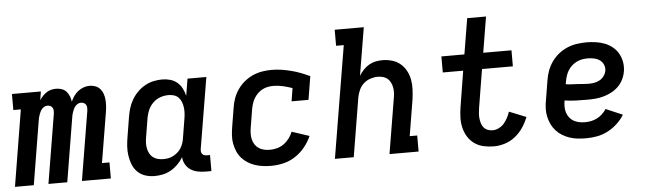

<svg xmlns="http://www.w3.org/2000/svg" viewBox="-49 -912 3696 1097"><g transform="rotate(-5 1799.0 -363.5)"><path d="M-2 0 70 -438H27V-530H193L185 -481Q193 -493 203.5 -504Q214 -515 226 -523Q238 -531 252 -534.5Q266 -538 280 -538Q280 -538 280 -538Q280 -538 280 -538Q298 -538 313.5 -532.5Q329 -527 339.5 -515Q350 -503 356 -488Q362 -473 364 -456Q371 -473 381.5 -488Q392 -503 406.5 -514.5Q421 -526 438.5 -532Q456 -538 472 -538Q490 -538 506 -532Q522 -526 533 -513.5Q544 -501 549.5 -485Q555 -469 556.5 -452Q558 -435 557 -417Q556 -399 553 -381L505 -92H548V0H382L448 -399Q449 -408 448.5 -416.5Q448 -425 443.5 -432Q439 -439 431.5 -442.5Q424 -446 415 -446Q406 -446 397.5 -441.5Q389 -437 383 -430Q377 -423 373 -414.5Q369 -406 366 -397.5Q363 -389 361 -380.5Q359 -372 358 -364L298 0H190L256 -399Q257 -408 256.5 -416.5Q256 -425 251.5 -432Q247 -439 239.5 -442.5Q232 -446 223 -446Q214 -446 205.5 -441.5Q197 -437 191 -430Q185 -423 181 -414.5Q177 -406 174 -397.5Q171 -389 169 -380.5Q167 -372 166 -364L106 0Z M798 8Q770 8 744.5 -0.5Q719 -9 700.5 -27.5Q682 -46 672.5 -70.5Q663 -95 659 -121.5Q655 -148 657 -176Q659 -204 664 -232L682 -342Q686 -367 693.5 -391.5Q701 -416 714.5 -439Q728 -462 747.5 -481.5Q767 -501 790 -514Q813 -527 838.5 -532.5Q864 -538 889 -538Q913 -538 935.5 -531.5Q958 -525 975 -510.5Q992 -496 1002.5 -475.5Q1013 -455 1018 -433L1034 -530H1142L1074 -122Q1073 -114 1074 -107Q1075 -100 1079.5 -94.5Q1084 -89 1091 -86.5Q1098 -84 1106 -84H1124V8H1091Q1068 8 1045.5 3.5Q1023 -1 1005 -13Q987 -25 976 -44.5Q965 -64 964 -86Q951 -64 932.5 -45.5Q914 -27 892 -14.5Q870 -2 846 3Q822 8 798 8ZM856 -84Q871 -84 885 -86.5Q899 -89 912.5 -96Q926 -103 938 -113Q950 -123 958 -136Q966 -149 971 -163Q976 -177 978 -191L996 -301Q999 -318 1000 -334.5Q1001 -351 999 -367Q997 -383 991.5 -398Q986 -413 975.5 -424.5Q965 -436 949.5 -441Q934 -446 917 -446Q902 -446 886 -442.5Q870 -439 855.5 -431.5Q841 -424 829 -412.5Q817 -401 808.5 -387Q800 -373 795 -357.5Q790 -342 787 -327L769 -217Q766 -201 765.5 -184.5Q765 -168 768 -153Q771 -138 778 -124.5Q785 -111 797 -101.5Q809 -92 824.5 -88Q840 -84 856 -84Q856 -84 856 -84Q856 -84 856 -84Z M1468 8Q1444 8 1420 5Q1396 2 1374 -5.5Q1352 -13 1333 -25Q1314 -37 1299 -54Q1284 -71 1275 -92Q1266 -113 1261.5 -136Q1257 -159 1258.5 -183.5Q1260 -208 1264 -232L1282 -342Q1286 -369 1295.5 -395.5Q1305 -422 1321.5 -445.5Q1338 -469 1360.5 -487.5Q1383 -506 1409 -517.5Q1435 -529 1462.5 -533.5Q1490 -538 1517 -538Q1546 -538 1574.5 -533.5Q1603 -529 1630 -522Q1657 -515 1683 -505Q1709 -495 1734 -483L1712 -349H1615L1627 -424Q1601 -433 1573.5 -439.5Q1546 -446 1518 -446Q1503 -446 1487 -443Q1471 -440 1456.5 -432.5Q1442 -425 1429.5 -413Q1417 -401 1408.5 -387Q1400 -373 1395 -357.5Q1390 -342 1387 -327L1369 -217Q1366 -200 1366 -183Q1366 -166 1370 -150.5Q1374 -135 1383 -121.5Q1392 -108 1405.5 -99.5Q1419 -91 1435 -87.5Q1451 -84 1468 -84Q1488 -84 1509 -89.5Q1530 -95 1548 -108Q1566 -121 1579 -138.5Q1592 -156 1600 -176L1700 -143Q1685 -109 1661 -79.5Q1637 -50 1605.5 -29.5Q1574 -9 1538.5 -0.5Q1503 8 1468 8Z M1833 0 1940 -643H1896V-735H2063L2017 -460Q2028 -478 2042.5 -493.5Q2057 -509 2075 -519.5Q2093 -530 2113 -534Q2133 -538 2152 -538Q2181 -538 2208 -530Q2235 -522 2255.5 -504.5Q2276 -487 2288.5 -463Q2301 -439 2306 -412Q2311 -385 2309.5 -356Q2308 -327 2304 -298L2270 -92H2313V0H2146L2198 -313Q2201 -329 2202 -344.5Q2203 -360 2200.5 -375Q2198 -390 2191.5 -404Q2185 -418 2174.5 -427.5Q2164 -437 2149 -441.5Q2134 -446 2118 -446Q2097 -446 2075.5 -439Q2054 -432 2037 -417Q2020 -402 2010.5 -381Q2001 -360 1997 -339L1941 0Z M2745 8Q2714 8 2685 1.5Q2656 -5 2633 -21.5Q2610 -38 2595 -62.5Q2580 -87 2573.5 -115Q2567 -143 2568 -173.5Q2569 -204 2574 -234L2607 -438H2490V-530H2622L2656 -735H2764L2730 -530H2892V-438H2715L2679 -219Q2677 -204 2675.5 -189Q2674 -174 2675.5 -159.5Q2677 -145 2681 -131Q2685 -117 2694 -106Q2703 -95 2716.5 -89.5Q2730 -84 2745 -84Q2762 -84 2780 -92.5Q2798 -101 2810.5 -115.5Q2823 -130 2832 -147Q2841 -164 2847 -182L2944 -143Q2932 -112 2913 -83.5Q2894 -55 2867 -33.5Q2840 -12 2808 -2Q2776 8 2745 8Z M3275 8Q3250 8 3226 5.5Q3202 3 3179.5 -4.5Q3157 -12 3137.5 -24Q3118 -36 3102.5 -53Q3087 -70 3077 -91Q3067 -112 3062 -135Q3057 -158 3058 -183Q3059 -208 3064 -232L3082 -342Q3086 -369 3096 -396Q3106 -423 3123 -447Q3140 -471 3163.5 -489.5Q3187 -508 3213.5 -519Q3240 -530 3268 -534Q3296 -538 3323 -538Q3350 -538 3377 -534Q3404 -530 3428 -520.5Q3452 -511 3472 -494.5Q3492 -478 3504.5 -455.5Q3517 -433 3521.5 -406Q3526 -379 3521 -352Q3517 -329 3506 -307Q3495 -285 3477.5 -268Q3460 -251 3438 -239.5Q3416 -228 3393 -221.5Q3370 -215 3347 -213Q3324 -211 3301 -211Q3268 -211 3234.5 -212Q3201 -213 3169 -218V-217Q3166 -200 3166 -182.5Q3166 -165 3171 -149Q3176 -133 3186 -120Q3196 -107 3210 -99Q3224 -91 3241 -87.5Q3258 -84 3275 -84Q3292 -84 3310 -87.5Q3328 -91 3344.5 -99.5Q3361 -108 3375 -121Q3389 -134 3398 -149L3494 -108Q3477 -80 3452 -57Q3427 -34 3398 -19Q3369 -4 3337.5 2Q3306 8 3275 8ZM3316 -301Q3332 -301 3348 -304Q3364 -307 3378.5 -315Q3393 -323 3403 -337Q3413 -351 3416 -367Q3419 -385 3412 -401.5Q3405 -418 3391 -428Q3377 -438 3359 -442Q3341 -446 3323 -446Q3307 -446 3291 -443.5Q3275 -441 3259.5 -433.5Q3244 -426 3231 -414.5Q3218 -403 3209 -388.5Q3200 -374 3195 -358.5Q3190 -343 3187 -327L3184 -310Q3200 -307 3217 -306.5Q3234 -306 3250.5 -305Q3267 -304 3283 -302.5Q3299 -301 3316 -301Z"/></g></svg>

Font: Iosevka Curly Slab SmBdEx
Style: Italic
Weight: 600
Width: 7
Italic angle: -9°
Monospace: yes
Designer: Belleve Invis
Foundry: Belleve Invis
Version: Version 11.1.0; ttfautohint (v1.8.3)